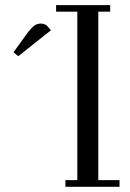

<svg xmlns="http://www.w3.org/2000/svg" viewBox="-20 -722 502 742"><path d="M32.2 -520 87.9 -597.2Q103 -616.2 113.5 -623.5Q124 -630.9 138.2 -630.9Q143.6 -630.9 149.2 -629.2Q154.8 -627.4 157.2 -626L160.2 -624L176.8 -605L50.8 -504.9ZM196.8 -676.8V-702.1H405.8V-676.8H359.9V-25.9H441.9V0H232.9V-25.9H278.8V-676.8Z"/></svg>

Font: Dehuti Alt
Style: Book
Weight: 400
Version: Version 1.2